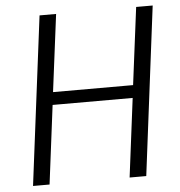

<svg xmlns="http://www.w3.org/2000/svg" viewBox="-53 -797 794 847"><g transform="rotate(-5 344.0 -373.5)"><path d="M486.8 0 530.8 -348.6H176.3L132.3 0H59.1L153.3 -747.1H226.6L183.1 -404.8H537.6L581.1 -747.1H654.3L560.5 0Z"/></g></svg>

Font: HaufeMerriweatherSansLt
Style: Italic
Weight: 300
Designer: Eben Sorkin ( eben@eyebytes.com )
Foundry: Eben Sorkin
Version: Version 1.56